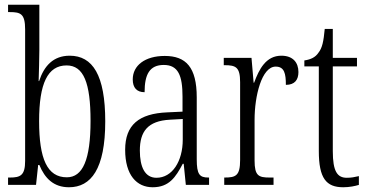

<svg xmlns="http://www.w3.org/2000/svg" viewBox="-20 -780 1553 810"><path d="M271 10C364 10 424 -67 424 -268C424 -463 371 -545 274 -545C205 -545 166 -502 145 -438H143C144 -474 146 -533 146 -569V-760H14V-729H21C67 -729 86 -722 86 -656V-101C86 -40 66 -31 22 -31H14V0H132L141 -84H146C169 -28 206 10 271 10ZM262 -32C179 -32 145 -110 145 -269C145 -428 181 -504 261 -504C333 -504 362 -430 362 -270C362 -106 329 -32 262 -32Z M624 10C693 10 721 -32 751 -89H755L764 0H862V-31H859C822 -31 810 -44 810 -108V-369C810 -497 764 -544 675 -544C592 -544 540 -504 540 -445C540 -410 557 -391 590 -391C590 -466 611 -506 671 -506C732 -506 750 -461 750 -372V-309L686 -306C566 -301 508 -253 508 -148C508 -41 557 10 624 10ZM640 -30C591 -30 570 -76 570 -145C570 -225 603 -270 697 -275L751 -278V-191C751 -100 707 -30 640 -30Z M926 0H1134V-31H1118C1071 -31 1054 -38 1054 -103V-275C1054 -375 1084 -499 1143 -499C1180 -499 1186 -469 1186 -422C1224 -422 1239 -444 1239 -476C1239 -516 1216 -545 1167 -545C1102 -545 1073 -488 1052 -431H1050L1041 -536H924V-505H927C975 -505 993 -497 993 -433V-105C993 -39 975 -31 928 -31H926Z M1428 10C1454 10 1478 5 1494 0V-37C1476 -33 1463 -30 1443 -30C1403 -30 1384 -57 1384 -142V-500H1486V-536H1384V-658H1350C1345 -606 1340 -578 1323 -557C1311 -539 1292 -529 1264 -525V-500H1325V-143C1325 -28 1356 10 1428 10Z"/></svg>

Font: Noto Serif Bengali ExtraCondensed Light
Style: Regular
Weight: 300
Width: 2
Designer: Juan Bruce, Universal Thirst, Indian Type Foundry and the Monotype Design Team.
Foundry: Monotype Imaging Inc.
Version: Version 2.003